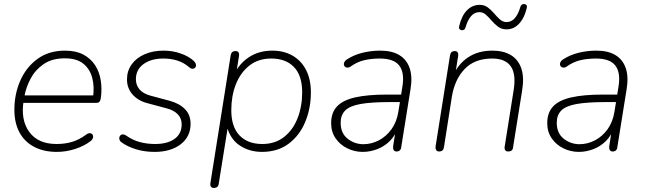

<svg xmlns="http://www.w3.org/2000/svg" viewBox="-20 -742 3187 948"><path d="M261 8Q196 8 148.5 -17Q101 -42 76 -88.5Q51 -135 51 -200Q51 -277 80 -343.5Q109 -410 165 -451Q221 -492 301 -492Q355 -492 391.5 -472.5Q428 -453 449.5 -420Q471 -387 477.5 -345Q484 -303 478 -259Q476 -245 471 -239.5Q466 -234 453 -234H80L86 -271H458L439 -259Q447 -313 435.5 -357Q424 -401 391.5 -427.5Q359 -454 300 -454Q237 -454 195.5 -425.5Q154 -397 131 -353.5Q108 -310 100 -264L97 -246Q81 -150 124.5 -90.5Q168 -31 259 -31Q301 -31 336 -41.5Q371 -52 405 -77Q414 -84 421 -84.5Q428 -85 433 -81.5Q438 -78 439.5 -72Q441 -66 438 -58.5Q435 -51 427 -45Q394 -20 349.5 -6Q305 8 261 8Z M743 8Q694 8 651.5 -5Q609 -18 579 -40Q572 -45 570 -52Q568 -59 569.5 -65Q571 -71 576 -75Q581 -79 588 -78.5Q595 -78 604 -72Q635 -50 670.5 -40.5Q706 -31 746 -31Q806 -31 841.5 -56Q877 -81 877 -128Q877 -158 857.5 -178Q838 -198 803 -207L706 -233Q661 -245 634 -276Q607 -307 607 -350Q607 -392 630 -424Q653 -456 694 -474Q735 -492 788 -492Q832 -492 872 -478Q912 -464 937 -441Q944 -434 946.5 -427Q949 -420 947 -414Q945 -408 940 -405Q935 -402 928.5 -402.5Q922 -403 914 -410Q889 -432 857 -442.5Q825 -453 787 -453Q726 -453 688.5 -425.5Q651 -398 651 -351Q651 -322 668.5 -301Q686 -280 722 -270L819 -244Q866 -231 893.5 -203Q921 -175 921 -131Q921 -67 872 -29.5Q823 8 743 8Z M1036 186Q1026 186 1021.5 179.5Q1017 173 1019 161L1119 -469Q1121 -480 1127 -485Q1133 -490 1143 -490Q1153 -490 1157.5 -483.5Q1162 -477 1160 -465L1145 -371H1134Q1160 -427 1209 -459.5Q1258 -492 1325 -492Q1382 -492 1425 -467Q1468 -442 1491.5 -396Q1515 -350 1515 -286Q1515 -208 1487.5 -141Q1460 -74 1406 -33Q1352 8 1273 8Q1212 8 1164 -23.5Q1116 -55 1099 -122H1106L1060 165Q1059 175 1053 180.5Q1047 186 1036 186ZM1275 -31Q1339 -31 1383 -66Q1427 -101 1449.5 -159Q1472 -217 1472 -286Q1472 -369 1431.5 -411Q1391 -453 1319 -453Q1255 -453 1211 -418Q1167 -383 1144.5 -325.5Q1122 -268 1122 -198Q1122 -116 1162.5 -73.5Q1203 -31 1275 -31Z M1771 8Q1731 8 1695 -9.5Q1659 -27 1637 -59Q1615 -91 1615 -134Q1615 -185 1643.5 -216Q1672 -247 1733 -261Q1794 -275 1890 -275H1971L1965 -238H1906Q1813 -238 1760 -228.5Q1707 -219 1684.5 -196.5Q1662 -174 1662 -136Q1662 -84 1696.5 -57Q1731 -30 1774 -30Q1814 -30 1850.5 -49Q1887 -68 1913 -104Q1939 -140 1947 -191L1967 -315Q1978 -383 1951.5 -418Q1925 -453 1855 -453Q1815 -453 1779.5 -445Q1744 -437 1712 -414Q1704 -408 1696.5 -408Q1689 -408 1684 -412Q1679 -416 1678 -422Q1677 -428 1680 -435Q1683 -442 1692 -448Q1727 -471 1770 -481.5Q1813 -492 1857 -492Q1916 -492 1952.5 -469.5Q1989 -447 2003 -404.5Q2017 -362 2007 -302L1961 -15Q1960 -5 1954 0.5Q1948 6 1938 6Q1928 6 1924 -1Q1920 -8 1921 -19L1936 -116H1946Q1933 -74 1905.5 -46.5Q1878 -19 1842.5 -5.5Q1807 8 1771 8Z M2148 6Q2138 6 2133.5 -1.5Q2129 -9 2131 -21L2202 -469Q2204 -480 2210 -485Q2216 -490 2226 -490Q2235 -490 2239.5 -483.5Q2244 -477 2242 -465L2226 -364H2215Q2240 -424 2290 -458Q2340 -492 2411 -492Q2465 -492 2501.5 -470.5Q2538 -449 2553.5 -405.5Q2569 -362 2558 -295L2513 -13Q2512 -4 2506 1Q2500 6 2489 6Q2479 6 2474.5 -0.5Q2470 -7 2472 -19L2516 -296Q2529 -376 2502 -414.5Q2475 -453 2410 -453Q2324 -453 2274.5 -401.5Q2225 -350 2211 -264L2172 -15Q2169 6 2148 6ZM2259 -593Q2252 -594 2248.5 -599Q2245 -604 2247 -612Q2253 -638 2262.5 -657.5Q2272 -677 2285 -690.5Q2298 -704 2314 -711Q2330 -718 2348 -718Q2372 -718 2389 -705Q2406 -692 2420 -675.5Q2434 -659 2448.5 -646Q2463 -633 2481 -633Q2505 -633 2522 -652.5Q2539 -672 2549 -707Q2551 -715 2556.5 -719Q2562 -723 2569 -722Q2577 -721 2580 -716Q2583 -711 2581 -703Q2573 -669 2558.5 -645.5Q2544 -622 2524.5 -609.5Q2505 -597 2481 -597Q2457 -597 2439.5 -610Q2422 -623 2408 -639.5Q2394 -656 2379.5 -669Q2365 -682 2347 -682Q2323 -682 2306 -662.5Q2289 -643 2279 -608Q2277 -600 2272 -596Q2267 -592 2259 -593Z M2838 8Q2798 8 2762 -9.5Q2726 -27 2704 -59Q2682 -91 2682 -134Q2682 -185 2710.5 -216Q2739 -247 2800 -261Q2861 -275 2957 -275H3038L3032 -238H2973Q2880 -238 2827 -228.5Q2774 -219 2751.5 -196.5Q2729 -174 2729 -136Q2729 -84 2763.5 -57Q2798 -30 2841 -30Q2881 -30 2917.5 -49Q2954 -68 2980 -104Q3006 -140 3014 -191L3034 -315Q3045 -383 3018.5 -418Q2992 -453 2922 -453Q2882 -453 2846.5 -445Q2811 -437 2779 -414Q2771 -408 2763.5 -408Q2756 -408 2751 -412Q2746 -416 2745 -422Q2744 -428 2747 -435Q2750 -442 2759 -448Q2794 -471 2837 -481.5Q2880 -492 2924 -492Q2983 -492 3019.5 -469.5Q3056 -447 3070 -404.5Q3084 -362 3074 -302L3028 -15Q3027 -5 3021 0.5Q3015 6 3005 6Q2995 6 2991 -1Q2987 -8 2988 -19L3003 -116H3013Q3000 -74 2972.5 -46.5Q2945 -19 2909.5 -5.5Q2874 8 2838 8Z"/></svg>

Font: Nunito ExtraLight
Style: Italic
Weight: 200
Italic angle: -9°
Designer: Vernon Adams
Foundry: Vernon Adams
Version: Version 3.602